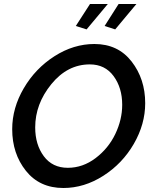

<svg xmlns="http://www.w3.org/2000/svg" viewBox="-20 -935 765 960"><path d="M413 -788 359 -805 430 -915H519ZM556 -788 503 -805 573 -915H662ZM41 -289Q41 -395 99 -494Q157 -593 252.5 -654Q348 -715 452 -715Q570 -715 638 -627.5Q706 -540 706 -419Q706 -314 649 -215.5Q592 -117 496.5 -56Q401 5 297 5Q178 5 109.5 -81Q41 -167 41 -289ZM591 -411Q591 -496 548 -554.5Q505 -613 429 -613Q317 -613 236.5 -514Q156 -415 156 -298Q156 -212 199 -154Q242 -96 319 -96Q394 -96 458 -144.5Q522 -193 556.5 -265Q591 -337 591 -411Z"/></svg>

Font: Raleway-v4020 SemiBold
Style: Italic
Weight: 600
Italic angle: -12°
Designer: Matt McInerney, Pablo Impallari, Rodrigo Fuenzalida
Foundry: Matt McInerney, Pablo Impallari, Rodrigo Fuenzalida
Version: Version 4.020;PS 004.020;hotconv 1.0.88;makeotf.lib2.5.64775